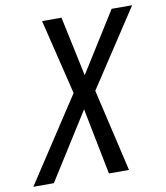

<svg xmlns="http://www.w3.org/2000/svg" viewBox="-135 -781 731 848"><g transform="rotate(-10 230.5 -357.0)"><path d="M-54 0H38L226 -298L285 0H375L289 -370L515 -714H423L255 -446L198 -714H111L193 -377Z"/></g></svg>

Font: Noto Sans Display SemiCondensed
Style: Italic
Weight: 400
Width: 4
Italic angle: -12°
Designer: Monotype Design Team
Foundry: Monotype Imaging Inc.
Version: Version 1.900